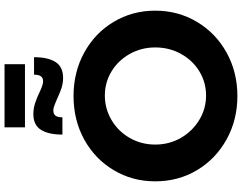

<svg xmlns="http://www.w3.org/2000/svg" viewBox="-130 -925 1066 846"><g transform="rotate(-90 403.0 -502.0)"><path d="M779 -351Q779 -250 729.5 -167Q680 -84 594 -36.5Q508 11 403 11Q298 11 212 -36.5Q126 -84 76.5 -166.5Q27 -249 27 -351Q27 -452 76.5 -534.5Q126 -617 211.5 -664Q297 -711 403 -711Q508 -711 594 -664Q680 -617 729.5 -534.5Q779 -452 779 -351ZM189 -351Q189 -289 218.5 -238Q248 -187 297.5 -157Q347 -127 405 -127Q463 -127 511.5 -156.5Q560 -186 588.5 -237.5Q617 -289 617 -351Q617 -412 588.5 -463Q560 -514 511.5 -543.5Q463 -573 405 -573Q347 -573 297 -543.5Q247 -514 218 -463Q189 -412 189 -351ZM483 -757Q459 -757 438 -764Q417 -771 389 -784Q386 -785 368.5 -792.5Q351 -800 340 -800Q323 -800 316 -790Q309 -780 309 -760H233Q233 -821 254 -854.5Q275 -888 323 -888Q347 -888 369.5 -881Q392 -874 419 -861Q453 -845 467 -845Q483 -845 490 -855Q497 -865 497 -885H574Q574 -823 552.5 -790Q531 -757 483 -757ZM265 -1015H543V-925H265Z"/></g></svg>

Font: Montserrat SemiBold
Style: Regular
Weight: 600
Designer: Julieta Ulanovsky
Foundry: Julieta Ulanovsky
Version: Version 6.001